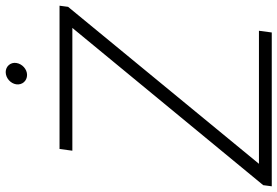

<svg xmlns="http://www.w3.org/2000/svg" viewBox="-174 -804 974 674"><g transform="rotate(-90 313.0 -467.0)"><path d="M-4 0H536L542 -45H75L626 -715L630 -745H127L121 -700H552L0 -30ZM354 -897C351 -876 366 -859 387 -859C407 -859 426 -876 429 -897C432 -917 417 -934 397 -934C376 -934 357 -917 354 -897Z"/></g></svg>

Font: Mluvka ExtraLight
Style: Italic
Weight: 200
Italic angle: -8°
Designer: Modified by Jiří Krblich, Original typeface by Gumpita Rahayu
Foundry: Gumpita Rahayu & Jiří Krblich
Version: Version 2.000;Glyphs 3.1.1 (3134)